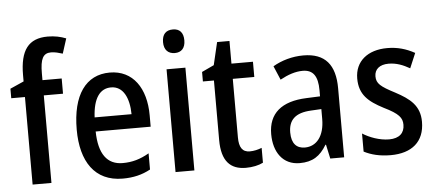

<svg xmlns="http://www.w3.org/2000/svg" viewBox="-51 -973 2279 1005"><g transform="rotate(-5 1088.0 -470.5)"><path d="M283 -553V-633H182V-669C182 -744 197 -774 239 -774C260 -774 280 -768 300 -762L325 -840C297 -851 266 -858 229 -858C128 -858 83 -799 83 -668V-635L11 -603V-553H83V-93H182V-553Z M536 -642C410 -642 338 -541 338 -359C338 -192 409 -83 556 -83C612 -83 658 -94 702 -118V-203C655 -176 613 -164 563 -164C481 -164 438 -223 436 -341H725V-401C725 -543 658 -642 536 -642ZM536 -564C600 -564 630 -500 631 -415H437C442 -516 478 -564 536 -564Z M885 -838C849 -838 828 -818 828 -776C828 -735 850 -714 885 -714C919 -714 940 -735 940 -776C940 -817 920 -838 885 -838ZM933 -633H834V-93H933Z M1231 -167C1192 -167 1175 -193 1175 -245V-553H1288V-633H1175V-752H1110L1082 -633L1018 -603V-553H1076V-240C1076 -129 1122 -83 1203 -83C1238 -83 1271 -90 1294 -102V-180C1274 -172 1252 -167 1231 -167Z M1553 -643C1495 -643 1439 -627 1393 -600L1424 -527C1466 -550 1505 -563 1543 -563C1597 -563 1622 -529 1622 -454V-422L1550 -419C1419 -414 1350 -356 1350 -247C1350 -153 1397 -83 1486 -83C1554 -83 1594 -110 1628 -167H1631L1647 -93H1720V-456C1720 -579 1668 -643 1553 -643ZM1569 -352 1623 -355V-303C1623 -213 1581 -162 1520 -162C1477 -162 1450 -188 1450 -247C1450 -312 1485 -348 1569 -352Z M2142 -243C2142 -328 2091 -367 2016 -407C1941 -446 1920 -463 1920 -501C1920 -538 1947 -561 1994 -561C2035 -561 2070 -547 2105 -527L2138 -605C2093 -630 2047 -643 1994 -643C1891 -643 1824 -588 1824 -498C1824 -413 1870 -374 1949 -333C2027 -295 2044 -272 2044 -236C2044 -193 2017 -166 1963 -166C1913 -166 1860 -186 1824 -209V-114C1861 -95 1906 -83 1964 -83C2075 -83 2142 -138 2142 -243Z"/></g></svg>

Font: Noto Sans Kannada UI Condensed Medium
Style: Regular
Weight: 500
Width: 3
Designer: Jelle Bosma - Monotype Design Team
Foundry: Monotype Imaging Inc.
Version: Version 2.005